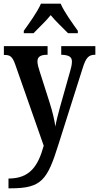

<svg xmlns="http://www.w3.org/2000/svg" viewBox="-20 -786 537 1041"><path d="M109 -619V-606H162C188 -634 229 -671 255 -704C281 -671 322 -634 349 -606H402V-619C375 -657 328 -721 309 -766H202C183 -721 136 -657 109 -619ZM26 182V235H39C206 235 237 189 297 -3L428 -416C446 -475 462 -489 495 -489H497V-536H312V-489H316C352 -487 370 -479 370 -452C370 -436 365 -415 360 -399L305 -204C296 -170 286 -134 280 -100C276 -131 266 -177 248 -233L195 -399C188 -420 183 -439 183 -453C183 -476 197 -489 235 -489H238V-536H1V-488H5C34 -488 47 -480 62 -438L217 4C187 113 143 182 26 182Z"/></svg>

Font: Noto Serif Bengali Condensed SemiBold
Style: Regular
Weight: 600
Width: 3
Designer: Juan Bruce, Universal Thirst, Indian Type Foundry and the Monotype Design Team.
Foundry: Monotype Imaging Inc.
Version: Version 2.003